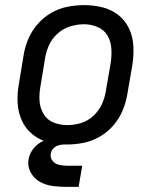

<svg xmlns="http://www.w3.org/2000/svg" viewBox="-20 -558 616 752"><path d="M241 8Q274 8 307 1.5Q340 -5 371 -23Q402 -41 425 -68Q448 -95 461 -127Q474 -159 479 -191L498 -301Q504 -338 502.5 -375Q501 -412 486.5 -444Q472 -476 445 -498Q418 -520 382.5 -529Q347 -538 310 -538Q278 -538 244.5 -531.5Q211 -525 180.5 -507.5Q150 -490 126.5 -462.5Q103 -435 90 -403.5Q77 -372 72 -339L54 -229Q47 -192 49 -155Q51 -118 65.5 -86Q80 -54 107 -32Q134 -10 169 -1Q204 8 241 8ZM243 -68Q215 -68 190 -78Q165 -88 151 -111Q137 -134 135 -161.5Q133 -189 138 -217L156 -327Q160 -354 171.5 -380Q183 -406 205 -426Q227 -446 254.5 -454.5Q282 -463 309 -463Q336 -463 361.5 -452.5Q387 -442 400.5 -419.5Q414 -397 416 -369.5Q418 -342 414 -314L395 -204Q391 -177 379.5 -151Q368 -125 346 -104.5Q324 -84 297 -76Q270 -68 243 -68ZM242 174H288L302 91H242Q226 91 211 87.5Q196 84 186 72Q176 60 179 44Q180 33 188.5 24Q197 15 208 11.5Q219 8 230 8V-22Q209 -22 187.5 -18Q166 -14 145.5 -4Q125 6 110.5 24.5Q96 43 92 65Q87 93 100 117Q113 141 136 154Q159 167 186.5 170.5Q214 174 242 174Z"/></svg>

Font: Iosevka Sparkle
Style: Italic
Weight: 400
Italic angle: -9°
Designer: Belleve Invis
Foundry: Belleve Invis
Version: Version 4.5.0; ttfautohint (v1.8.3)